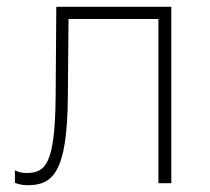

<svg xmlns="http://www.w3.org/2000/svg" viewBox="-20 -540 619 566"><path d="M61 6C135 6 178 -30 180 -252L182 -484H447V0H485V-520H146L144 -254C142 -57 115 -30 58 -30C44 -30 33 -33 24 -38V-1C35 3 46 6 61 6Z"/></svg>

Font: Fixel Display ExtraLight
Style: Regular
Weight: 200
Designer: AlfaBravo + MacPaw
Foundry: Kyrylo Tkachov, Marchela Mozhyna, Serhii Makarenko, Maria Weinstein, Zakhar Kryvoshyya
Version: Version 1.211